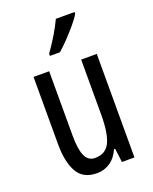

<svg xmlns="http://www.w3.org/2000/svg" viewBox="-145 -846 745 936"><g transform="rotate(-20 228.0 -378.0)"><path d="M391 -537V0H326L317 -72H311Q294 -32 263.5 -11Q233 10 195 10Q122 10 92.5 -43.5Q63 -97 63 -187V-537H144V-202Q144 -131 160 -97Q176 -63 210 -63Q266 -63 288 -109Q310 -155 310 -251V-537ZM359 -757Q347 -736 323 -707.5Q299 -679 272.5 -651.5Q246 -624 225 -606H173V-617Q231 -699 262 -766H359Z"/></g></svg>

Font: Noto Sans Lao ExtraCondensed
Style: Regular
Weight: 400
Width: 2
Designer: Monotype Design Team
Foundry: Monotype Imaging Inc.
Version: Version 2.003; ttfautohint (v1.8.4.7-5d5b)